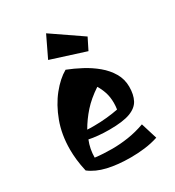

<svg xmlns="http://www.w3.org/2000/svg" viewBox="-186 -862 906 995"><g transform="rotate(-30 267.0 -364.5)"><path d="M304 24Q226 24 166 10Q106 -4 66 -35Q57 -75 53.5 -107.5Q50 -140 50 -169Q50 -258 77.5 -332Q105 -406 148 -459.5Q191 -513 237 -539Q278 -523 320.5 -500.5Q363 -478 399 -448Q435 -418 457 -380.5Q479 -343 479 -298Q479 -251 462.5 -219.5Q446 -188 403 -172Q360 -156 279 -156Q245 -156 213.5 -159Q182 -162 159 -167Q140 -120 140 -69Q163 -66 190 -64.5Q217 -63 242 -63Q289 -63 338.5 -70.5Q388 -78 438 -96L468 1Q428 14 386 19Q344 24 304 24ZM221 -213Q259 -213 297.5 -217Q336 -221 365 -227Q368 -247 368 -265Q368 -301 358.5 -329.5Q349 -358 335 -380Q279 -343 242.5 -302Q206 -261 179 -214Q189 -213 200 -213Q211 -213 221 -213ZM388 -563 184 -628 244 -753 422 -631Z"/></g></svg>

Font: Joti One
Style: Regular
Weight: 400
Designer: Eduardo Rodriguez Tunni
Foundry: Eduardo Rodriguez Tunni
Version: Version 1.002; ttfautohint (v1.8.4.7-5d5b);gftools[0.9.24]